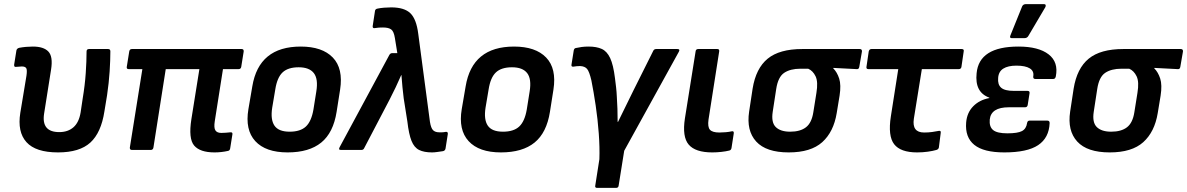

<svg xmlns="http://www.w3.org/2000/svg" viewBox="-20 -731 5787 936"><path d="M263 12Q154 12 109 -38Q64 -88 79 -181L109 -362Q113 -390 108 -398.5Q103 -407 86 -407Q80 -407 72.5 -406Q65 -405 58 -405Q48 -403 49 -416L60 -485Q62 -495 74 -498Q90 -501 107 -502.5Q124 -504 140 -504Q193 -504 216 -479.5Q239 -455 229 -392L195 -177Q181 -87 269 -87Q311 -87 338 -110.5Q365 -134 373 -183L383 -250Q394 -316 398 -374.5Q402 -433 402 -480Q402 -492 414 -492H507Q518 -492 518 -481Q518 -438 514.5 -383Q511 -328 502 -267L489 -188Q473 -84 420.5 -36Q368 12 263 12Z M1026 12Q955 12 926.5 -21.5Q898 -55 913 -150L952 -394H788L728 -12Q726 0 715 0H623Q612 0 613 -12L674 -394H608Q596 -394 598 -405L610 -480Q612 -492 623 -492H1158Q1169 -492 1168 -480L1156 -405Q1154 -394 1143 -394H1067L1027 -140Q1022 -108 1030 -95.5Q1038 -83 1059 -83Q1070 -83 1081.5 -84Q1093 -85 1103 -86Q1115 -87 1113 -76L1102 -7Q1100 4 1090 5Q1077 8 1060 10Q1043 12 1026 12Z M1382 12Q1275 12 1224.5 -43Q1174 -98 1191 -199L1210 -310Q1242 -504 1446 -504Q1551 -504 1602.5 -450.5Q1654 -397 1638 -294L1621 -186Q1605 -84 1546 -36Q1487 12 1382 12ZM1392 -89Q1444 -89 1471 -114Q1498 -139 1508 -197L1522 -285Q1532 -346 1510 -374.5Q1488 -403 1436 -403Q1384 -403 1357.5 -378Q1331 -353 1322 -295L1307 -206Q1298 -148 1318 -118.5Q1338 -89 1392 -89Z M2086 12Q2047 12 2023 0Q1999 -12 1986 -44.5Q1973 -77 1966 -138L1948 -252Q1945 -277 1942 -306Q1939 -335 1937 -365H1936Q1923 -335 1909 -305.5Q1895 -276 1880 -247L1756 -10Q1752 0 1742 0H1642Q1628 0 1636 -14L1878 -463Q1883 -472 1892 -472H1917L1905 -546Q1900 -578 1887 -587.5Q1874 -597 1847 -597Q1838 -597 1828 -596.5Q1818 -596 1807 -594Q1795 -592 1797 -605L1808 -677Q1809 -687 1820 -689Q1834 -692 1852 -693.5Q1870 -695 1887 -695Q1951 -695 1980.5 -666.5Q2010 -638 2019 -566L2076 -137Q2081 -106 2091.5 -96Q2102 -86 2121 -86Q2128 -86 2135 -86Q2142 -86 2152 -88Q2165 -90 2163 -77L2152 -7Q2150 4 2139 6Q2125 8 2111 10Q2097 12 2086 12Z M2422 12Q2315 12 2264.5 -43Q2214 -98 2231 -199L2250 -310Q2282 -504 2486 -504Q2591 -504 2642.5 -450.5Q2694 -397 2678 -294L2661 -186Q2645 -84 2586 -36Q2527 12 2422 12ZM2432 -89Q2484 -89 2511 -114Q2538 -139 2548 -197L2562 -285Q2572 -346 2550 -374.5Q2528 -403 2476 -403Q2424 -403 2397.5 -378Q2371 -353 2362 -295L2347 -206Q2338 -148 2358 -118.5Q2378 -89 2432 -89Z M2891 185Q2879 185 2882 173L2902 45Q2904 -12 2899 -80.5Q2894 -149 2884 -216.5Q2874 -284 2863 -339Q2853 -382 2842 -395Q2831 -408 2808 -409Q2792 -409 2775 -406Q2764 -405 2766 -416L2777 -485Q2779 -496 2788 -497Q2801 -500 2816 -502Q2831 -504 2850 -504Q2888 -504 2913.5 -492.5Q2939 -481 2954.5 -448Q2970 -415 2978 -350Q2981 -327 2983.5 -305Q2986 -283 2987 -260Q2989 -232 2990 -200.5Q2991 -169 2991 -137H2993Q3010 -171 3030 -212.5Q3050 -254 3068 -290L3164 -482Q3168 -492 3179 -492H3282Q3297 -492 3289 -478L3023 4L2996 173Q2995 185 2983 185Z M3452 12Q3370 12 3337.5 -26Q3305 -64 3319 -154L3371 -480Q3372 -492 3384 -492H3477Q3488 -492 3486 -480L3434 -148Q3429 -112 3441 -98.5Q3453 -85 3487 -85Q3502 -85 3518.5 -86.5Q3535 -88 3548 -91Q3559 -93 3557 -80L3546 -9Q3544 1 3535 3Q3519 7 3496.5 9.5Q3474 12 3452 12Z M3825 12Q3715 12 3666.5 -41Q3618 -94 3632 -187L3649 -299Q3665 -398 3722.5 -445Q3780 -492 3891 -492H4171Q4183 -492 4182 -480L4169 -405Q4167 -393 4157 -394L4042 -400V-398Q4061 -379 4071 -348Q4081 -317 4073 -265L4059 -180Q4044 -88 3988.5 -38Q3933 12 3825 12ZM3832 -89Q3881 -89 3909 -110.5Q3937 -132 3945 -184L3960 -278Q3969 -332 3956 -359Q3943 -386 3920 -396H3882Q3833 -396 3803 -376Q3773 -356 3764 -297L3747 -186Q3739 -134 3762 -111.5Q3785 -89 3832 -89Z M4451 12Q4370 12 4339 -28Q4308 -68 4323 -164L4359 -394H4214Q4202 -394 4204 -405L4215 -480Q4218 -492 4228 -492H4668Q4681 -492 4678 -480L4667 -405Q4665 -394 4654 -394H4474L4435 -152Q4425 -85 4485 -85Q4506 -85 4524 -87.5Q4542 -90 4557 -93Q4568 -95 4566 -83L4557 -12Q4555 -3 4545 0Q4528 5 4503 8.5Q4478 12 4451 12Z M4876 12Q4775 12 4729.5 -25Q4684 -62 4690 -134Q4694 -182 4724.5 -213Q4755 -244 4803 -253V-255Q4731 -281 4741 -374Q4753 -504 4945 -504Q5043 -504 5092 -466Q5141 -428 5127 -358Q5124 -346 5115 -346H5027Q5016 -346 5017 -358Q5022 -384 5000.5 -397.5Q4979 -411 4935 -411Q4894 -411 4871 -396.5Q4848 -382 4846 -351Q4843 -319 4860.5 -303.5Q4878 -288 4922 -288H4989Q5001 -288 4999 -276L4990 -219Q4988 -208 4977 -208H4898Q4811 -208 4805 -148Q4802 -113 4821.5 -97Q4841 -81 4891 -81Q4941 -81 4962 -92Q4983 -103 4987 -131Q4989 -143 4999 -143H5086Q5097 -143 5097 -131Q5094 -59 5041 -23.5Q4988 12 4876 12ZM4912 -545Q4900 -545 4906 -559L4963 -700Q4968 -711 4982 -711H5069Q5076 -711 5077.5 -706.5Q5079 -702 5076 -696L4994 -557Q4988 -545 4974 -545Z M5390 12Q5280 12 5231.5 -41Q5183 -94 5197 -187L5214 -299Q5230 -398 5287.5 -445Q5345 -492 5456 -492H5736Q5748 -492 5747 -480L5734 -405Q5732 -393 5722 -394L5607 -400V-398Q5626 -379 5636 -348Q5646 -317 5638 -265L5624 -180Q5609 -88 5553.5 -38Q5498 12 5390 12ZM5397 -89Q5446 -89 5474 -110.5Q5502 -132 5510 -184L5525 -278Q5534 -332 5521 -359Q5508 -386 5485 -396H5447Q5398 -396 5368 -376Q5338 -356 5329 -297L5312 -186Q5304 -134 5327 -111.5Q5350 -89 5397 -89Z"/></svg>

Font: Sofia Sans
Style: Bold Italic
Weight: 700
Italic angle: -9°
Designer: Botio Nikoltchev, Ani Petrova
Foundry: lettersoup
Version: Version 4.101; ttfautohint (v1.8.4.7-5d5b)